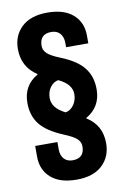

<svg xmlns="http://www.w3.org/2000/svg" viewBox="-88 -760 572 884"><g transform="rotate(-10 198.0 -317.5)"><path d="M35 -314Q35 -396 104 -435V-437Q35 -482 35 -566Q35 -629 77 -668.5Q119 -708 197 -708Q275 -708 317 -671Q359 -634 359 -572V-536H255V-557Q255 -584 240.5 -600.5Q226 -617 200 -617Q145 -617 145 -561Q145 -541 161.5 -525.5Q178 -510 221 -493Q296 -463 328 -422Q360 -381 360 -321Q360 -239 290 -199V-197Q360 -154 360 -69Q360 -6 318 33.5Q276 73 198 73Q120 73 78 36Q36 -1 36 -63V-113H140V-78Q140 -51 154.5 -34.5Q169 -18 195 -18Q250 -18 250 -74Q250 -94 234 -109Q218 -124 174 -142Q99 -173 67 -213.5Q35 -254 35 -314ZM140 -318Q140 -271 201 -241Q224 -245 239.5 -266.5Q255 -288 255 -317Q255 -364 193 -393Q170 -389 155 -368Q140 -347 140 -318Z"/></g></svg>

Font: Bebas Neue
Style: Regular
Weight: 400
Designer: Ryoichi Tsunekawa
Foundry: Ryoichi Tsunekawa
Version: Version 1.400